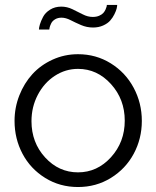

<svg xmlns="http://www.w3.org/2000/svg" viewBox="-20 -750 635 780"><path d="M230 -678.2Q214.8 -678.2 203.9 -671.6Q192.9 -665 188.2 -655.5Q183.6 -646 181.9 -639.6Q180.2 -633.3 180.2 -629.9H138.2Q138.2 -637.7 142.1 -650.9Q146 -664.1 155 -681.4Q164.1 -698.7 183.6 -710.9Q203.1 -723.1 229 -723.1Q252.4 -723.1 274.2 -712.6Q295.9 -702.1 316.2 -691.7Q336.4 -681.2 356.9 -681.2Q371.6 -681.2 382.8 -686Q394 -690.9 399.7 -697.3Q405.3 -703.6 408.7 -711.2Q412.1 -718.8 413.1 -723.1Q414.1 -727.5 414.1 -730H456.1Q456.1 -724.6 453.9 -715.3Q451.7 -706.1 444.8 -692.1Q438 -678.2 427.7 -666.5Q417.5 -654.8 399.2 -646.5Q380.9 -638.2 357.9 -638.2Q332.5 -638.2 309.3 -648.2Q286.1 -658.2 266.6 -668.2Q247.1 -678.2 230 -678.2ZM39.1 -258.8Q39.1 -313 58.6 -362.5Q78.1 -412.1 111.8 -449Q145.5 -485.8 193.8 -507.8Q242.2 -529.8 296.9 -529.8Q370.1 -529.8 429.9 -492.7Q489.7 -455.6 522.9 -393.6Q556.2 -331.5 556.2 -258.8Q556.2 -186.5 523.2 -125.2Q490.2 -64 430.4 -27.1Q370.6 9.8 296.9 9.8Q223.1 9.8 163.6 -27.1Q104 -64 71.5 -125.2Q39.1 -186.5 39.1 -258.8ZM296.9 -470.2Q246.1 -470.2 202.6 -441.9Q159.2 -413.6 133.5 -364.5Q107.9 -315.4 107.9 -257.8Q107.9 -170.9 163.3 -110.4Q218.8 -49.8 296.9 -49.8Q375 -49.8 430.9 -111.3Q486.8 -172.9 486.8 -259.8Q486.8 -346.7 430.9 -408.4Q375 -470.2 296.9 -470.2Z"/></svg>

Font: Rawline
Style: Regular
Weight: 400
Designer: Matt McInerney, Pablo Impallari, Rodrigo Fuenzalida
Foundry: Matt McInerney, Pablo Impallari, Rodrigo Fuenzalida
Version: Version 4.020;PS 004.020;hotconv 1.0.88;makeotf.lib2.5.64775